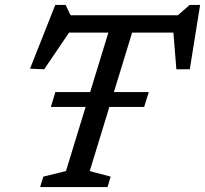

<svg xmlns="http://www.w3.org/2000/svg" viewBox="-20 -760 833 780"><path d="M186.5 -325.5 205 -386H584.5L565.5 -325.5ZM705 -627.5H226L272 -644.5L159.5 -478.5L102 -481L204.5 -740H246.5L272 -687L223.5 -698H747.5L690 -687L750.5 -740H793L751 -478.5H696.5L683 -644ZM432 -666H528.5L344.5 -65L429.5 -42.5L417 0H143L156 -42.5L248 -65Z"/></svg>

Font: Newsreader 9pt
Style: Italic
Weight: 400
Italic angle: -17°
Designer: Hugues Gentile
Foundry: Production Type
Version: Version 1.003